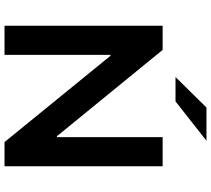

<svg xmlns="http://www.w3.org/2000/svg" viewBox="-62 -872 934 850"><g transform="rotate(90 405.0 -447.0)"><path d="M587 -232V-700H716V0H609L227 -469H223V0H94V-700H201L583 -232ZM456 -894H603L429 -757H321Z"/></g></svg>

Font: CMG Sans SemiBold
Style: Regular
Weight: 600
Designer: Julieta Ulanovsky
Foundry: Julieta Ulanovsky
Version: Version 7.200